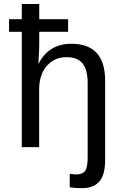

<svg xmlns="http://www.w3.org/2000/svg" viewBox="-20 -745 640 972"><path d="M90.3 -724.6H178.7V-647.9H324.7V-584H178.7V-519.5Q178.7 -490.7 174.3 -423.3H175.8Q227.1 -523.4 341.3 -523.4Q512.2 -523.4 512.2 -337.4V65.4Q512.2 140.1 482.9 173.8Q453.6 207.5 395 207.5Q357.4 207.5 333 203.1V135.3L363.3 138.2Q397.5 138.2 410.6 120.6Q423.8 103 423.8 52.2V-324.7Q423.8 -391.1 398.2 -423.3Q372.6 -455.6 316.4 -455.6Q255.9 -455.6 217 -411.4Q178.2 -367.2 178.2 -291.5V0H90.3V-584H25.9V-647.9H90.3Z"/></svg>

Font: Courier New
Style: Regular
Weight: 400
Designer: Steve Matteson
Foundry: Ascender Corporation
Version: Version 2.00.3